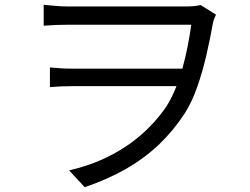

<svg xmlns="http://www.w3.org/2000/svg" viewBox="-20 -738 1040 800"><path d="M162 -718Q178 -717 206 -714Q234 -711 265 -711Q282 -711 321 -711Q360 -711 411 -711Q462 -711 516.5 -711Q571 -711 621 -711Q671 -711 706.5 -711Q742 -711 755 -711Q772 -711 787.5 -712.5Q803 -714 816 -717L880 -677Q877 -670 873 -661Q869 -652 867 -641Q856 -578 840 -508.5Q824 -439 801.5 -375Q779 -311 750 -266Q703 -194 643.5 -137Q584 -80 508 -36Q432 8 333 42L268 -28Q355 -48 430 -85Q505 -122 566 -174.5Q627 -227 673 -294Q693 -325 710 -366Q727 -407 740 -453Q753 -499 762 -545.5Q771 -592 777 -635Q762 -635 723.5 -635Q685 -635 633 -635Q581 -635 524 -635Q467 -635 414.5 -635Q362 -635 322.5 -635Q283 -635 265 -635Q241 -635 215 -634Q189 -633 162 -631ZM763 -379Q746 -379 708.5 -379Q671 -379 622 -379Q573 -379 520 -379Q467 -379 418.5 -379Q370 -379 333 -379Q296 -379 280 -379Q254 -379 232.5 -378Q211 -377 188 -375V-457Q209 -455 231.5 -453.5Q254 -452 277 -452Q294 -452 332 -452Q370 -452 420 -452Q470 -452 524 -452Q578 -452 628 -452Q678 -452 715.5 -452Q753 -452 770 -452Z"/></svg>

Font: Noto Sans HK
Style: Regular
Weight: 400
Designer: Ryoko NISHIZUKA 西塚涼子 (kana, bopomofo & ideographs); Paul D. Hunt (Latin, Greek & Cyrillic); Sandoll Communications 산돌커뮤니
Foundry: Adobe
Version: Version 2.004-H2;hotconv 1.0.118;makeotfexe 2.5.65603